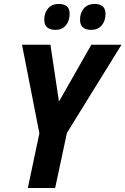

<svg xmlns="http://www.w3.org/2000/svg" viewBox="-20 -937 625 957"><path d="M118.7 0 176.3 -272.5 89.8 -713.9H231.4L273.9 -430.7L435.1 -713.9H585.4L313.5 -274.4L254.9 0ZM434.6 -788.1Q409.2 -788.1 394 -800Q378.9 -812 378.9 -838.4Q378.9 -873 398.2 -895.3Q417.5 -917.5 452.6 -917.5Q475.6 -917.5 490.7 -906Q505.9 -894.5 505.9 -868.7Q505.9 -832.5 486.8 -810.3Q467.8 -788.1 434.6 -788.1ZM256.3 -788.1Q231 -788.1 215.8 -800Q200.7 -812 200.7 -838.4Q200.7 -873 219.7 -895.3Q238.8 -917.5 273.9 -917.5Q289.6 -917.5 301.5 -912.6Q313.5 -907.7 320.3 -897Q327.1 -886.2 327.1 -868.7Q327.1 -832.5 308.1 -810.3Q289.1 -788.1 256.3 -788.1Z"/></svg>

Font: Open Sans SemiCondensed
Style: Bold Italic
Weight: 700
Width: 4
Italic angle: -12°
Designer: Monotype Design Team
Foundry: Monotype Imaging Inc.
Version: Version 3.003